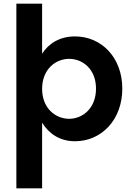

<svg xmlns="http://www.w3.org/2000/svg" viewBox="-20 -760 718 1044"><path d="M388 -562C305 -562 245 -524 209 -468V-740H69V264H209V-93C246 -33 305 8 388 8C531 8 645 -108 645 -278C645 -448 531 -562 388 -562ZM209 -277C209 -384 283 -440 356 -440C429 -440 502 -385 502 -278C502 -171 429 -114 356 -114C283 -114 209 -170 209 -277Z"/></svg>

Font: Malmofest SemiBold
Style: Regular
Weight: 600
Designer: Jonny Pinhorn (Poppins), Kolossal
Version: Version 1.004;Glyphs 3.1.2 (3151)